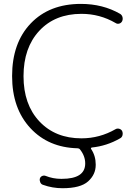

<svg xmlns="http://www.w3.org/2000/svg" viewBox="-20 -784 730 1000"><path d="M404.3 -63.5Q499 -63.5 582 -111.3Q590.8 -116.2 601.1 -113.3Q611.3 -110.4 616.2 -101.6Q619.1 -94.7 619.1 -87.9Q619.1 -84 618.2 -80.1Q615.2 -68.4 605.5 -63.5Q536.1 -23.4 457 -15.6Q455.1 -14.6 454.1 -12.7Q453.1 -10.7 454.1 -8.8Q478.5 27.3 478.5 72.3Q478.5 73.2 478.5 75.2Q478.5 125 439 160.6Q399.4 196.3 305.7 196.3Q252.9 196.3 204.1 178.7Q194.3 175.8 189.9 166Q185.5 156.2 187.5 146.5Q190.4 136.7 199.2 132.8Q208 128.9 216.8 131.8Q255.9 147.5 297.9 147.5Q299.8 147.5 301.8 147.5Q423.8 147.5 423.8 67.4Q423.8 28.3 396.5 -5.9Q391.6 -11.7 383.8 -11.7Q232.4 -15.6 138.7 -116.2Q43 -218.8 43 -387.7Q43 -560.5 140.1 -662.1Q237.3 -763.7 401.4 -763.7Q515.6 -763.7 605.5 -711.9Q615.2 -706.1 618.2 -694.3Q619.1 -690.4 619.1 -686.5Q619.1 -679.7 616.2 -673.8Q611.3 -664.1 601.1 -661.1Q590.8 -658.2 582 -664.1Q500 -711.9 404.3 -711.9Q266.6 -711.9 184.6 -623.5Q102.5 -535.2 102.5 -387.2Q102.5 -239.3 185.5 -151.4Q268.6 -63.5 404.3 -63.5Z"/></svg>

Font: Gen Jyuu Gothic Light
Style: Regular
Weight: 200
Designer: [Source Han Sans]
Ryoko NISHIZUKA  (kana & ideographs); Paul D. Hunt (Latin, Greek & Cyrillic); Wenlong ZHANG  (bopomofo
Version: Version 1.002.20150607